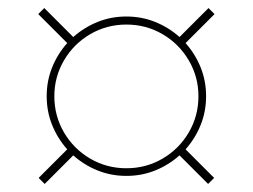

<svg xmlns="http://www.w3.org/2000/svg" viewBox="-20 -586 628 477"><path d="M441 -215 512 -144 497 -129 426 -200Q399 -176 365.5 -162.5Q332 -149 294 -149Q256 -149 222.5 -162.5Q189 -176 162 -200L91 -129L76 -144L147 -215Q123 -242 109.5 -275.5Q96 -309 96 -347Q96 -385 109.5 -418.5Q123 -452 147 -479L75 -551L90 -566L162 -494Q189 -518 222.5 -531.5Q256 -545 294 -545Q332 -545 365.5 -531.5Q399 -518 426 -494L498 -566L513 -551L441 -479Q465 -452 478.5 -418.5Q492 -385 492 -347Q492 -309 478.5 -275.5Q465 -242 441 -215ZM294 -168Q343 -168 384 -192Q425 -216 449 -257Q473 -298 473 -347Q473 -395 449 -436Q425 -477 384 -501Q343 -525 294 -525Q245 -525 204 -501Q163 -477 139 -436Q115 -395 115 -347Q115 -298 139 -257Q163 -216 204 -192Q245 -168 294 -168Z"/></svg>

Font: Libre Caslon Display
Style: Regular
Weight: 400
Designer: Pablo Impallari, Rodrigo Fuenzalida
Foundry: Pablo Impallari, Rodrigo Fuenzalida
Version: Version 1.100; ttfautohint (v1.6) -l 8 -r 50 -G 200 -x 14 -D